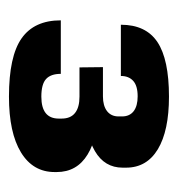

<svg xmlns="http://www.w3.org/2000/svg" viewBox="-4 -824 404 437"><g transform="rotate(90 198.5 -605.0)"><path d="M199.4 -422.9Q107.6 -422.9 66.7 -451.7Q25.8 -480.5 25.8 -540.9H147.6Q147.6 -518 159.4 -507.3Q171.2 -496.6 199.4 -496.6Q249.4 -496.6 249.4 -536.2V-542.8Q249.4 -563.1 236.7 -573.2Q224.1 -583.4 199.4 -583.4H132.9L132.3 -636.8H198.9Q220.2 -636.8 232.4 -646.1Q244.5 -655.5 244.5 -672.3V-680.2Q244.5 -697.5 232.6 -706.7Q220.7 -715.8 198.9 -715.8Q174.6 -715.8 163.5 -705.6Q152.4 -695.5 152.4 -677.6H35.8Q35.8 -734.5 75.2 -760.8Q114.7 -787.1 199.4 -787.1Q277 -787.1 319.1 -761.8Q361.1 -736.5 361.1 -689.5V-681.6Q361.1 -640.5 323.4 -618.5Q285.6 -596.4 219.9 -596.4V-626.3Q291.1 -626.3 331.1 -601.9Q371.1 -577.6 371.1 -531.5V-527Q371.1 -477.5 326.3 -450.2Q281.5 -422.9 199.4 -422.9Z"/></g></svg>

Font: Pathway Extreme 8pt Thin
Style: Regular
Weight: 100
Version: Version 1.001;gftools[0.9.26]